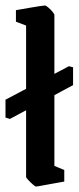

<svg xmlns="http://www.w3.org/2000/svg" viewBox="-30 -669 286 699"><path d="M101 10Q98 10 89.5 2.5Q81 -5 73 -13.5Q65 -22 65 -25V-576L28 -590V-632Q28 -632 42.5 -634.5Q57 -637 77 -640.5Q97 -644 113.5 -646.5Q130 -649 134 -649Q137 -649 145.5 -642Q154 -635 161 -626.5Q168 -618 168 -614V-65L204 -50V-8Q204 -8 190 -5.5Q176 -3 156.5 0.5Q137 4 121 7Q105 10 101 10ZM236 -424V-359L6 -236L-10 -241V-306L221 -428Z"/></svg>

Font: Grenze Gotisch Medium
Style: Regular
Weight: 500
Designer: Renata Polastri
Foundry: Omnibus-Type
Version: Version 1.001